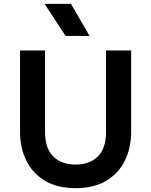

<svg xmlns="http://www.w3.org/2000/svg" viewBox="-20 -962 785 997"><path d="M372.5 15Q277.5 15 213.2 -23.5Q149 -62 116.5 -128.2Q84 -194.5 84 -278V-700H214V-276.5Q214 -191.5 256.5 -149.5Q299 -107.5 372.5 -107.5Q446 -107.5 488.2 -149.5Q530.5 -191.5 530.5 -276.5V-700H661V-278Q661 -194.5 628.5 -128.2Q596 -62 532 -23.5Q468 15 372.5 15ZM320.5 -775.5 211.5 -942H348.5L445 -775.5Z"/></svg>

Font: Geologica Medium
Style: Regular
Weight: 500
Designer: Sindre Bremnes, Frode Helland
Foundry: Monokrom Skriftforlag AS
Version: Version 1.010;gftools[0.9.28]